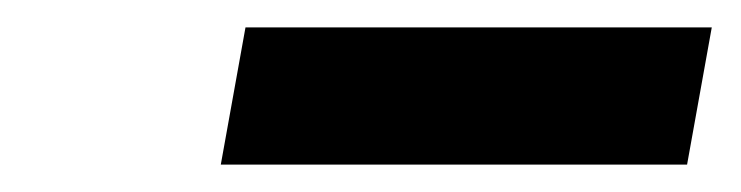

<svg xmlns="http://www.w3.org/2000/svg" viewBox="-20 -725 540 140"><path d="M481 -605H141L159 -705H499Z"/></svg>

Font: Creato Display Black
Style: Italic
Weight: 900
Italic angle: -10°
Version: Version 1.000